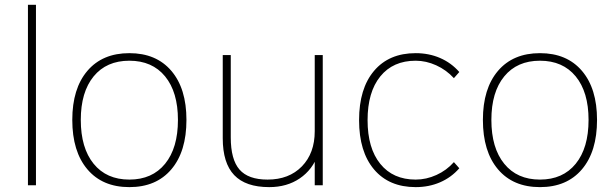

<svg xmlns="http://www.w3.org/2000/svg" viewBox="-20 -767 2547 795"><path d="M95.7 -747.1H128.9V0H95.7Z M279.3 -270.5Q279.3 -400.4 341.8 -473.6Q404.3 -546.9 515.6 -546.9Q627 -546.9 689.5 -473.6Q752 -400.4 752 -270.5Q752 -139.6 689.5 -65.9Q627 7.8 515.6 7.8Q404.3 7.8 341.8 -65.9Q279.3 -139.6 279.3 -270.5ZM716.8 -270.5Q716.8 -385.7 663.6 -450.7Q610.4 -515.6 515.6 -515.6Q420.9 -515.6 367.7 -450.7Q314.5 -385.7 314.5 -270.5Q314.5 -154.3 367.7 -88.9Q420.9 -23.4 515.6 -23.4Q610.4 -23.4 663.6 -88.9Q716.8 -154.3 716.8 -270.5Z M1316.4 0H1283.2V-127.9H1296.9Q1274.4 -64.5 1221.2 -28.3Q1168 7.8 1094.7 7.8Q997.1 7.8 949.7 -42Q902.3 -91.8 902.3 -194.3V-539.1H935.5V-198.2Q935.5 -106.4 971.7 -64.9Q1007.8 -23.4 1087.9 -23.4Q1176.8 -23.4 1230 -78.1Q1283.2 -132.8 1283.2 -223.6V-539.1H1316.4Z M1466.8 -269.5Q1466.8 -400.4 1528.8 -473.6Q1590.8 -546.9 1701.2 -546.9Q1755.9 -546.9 1802.2 -526.9Q1848.6 -506.8 1881.8 -468.8L1859.4 -443.4Q1828.1 -477.5 1786.1 -496.6Q1744.1 -515.6 1701.2 -515.6Q1607.4 -515.6 1554.7 -450.7Q1502 -385.7 1502 -269.5Q1502 -153.3 1554.7 -88.4Q1607.4 -23.4 1701.2 -23.4Q1745.1 -23.4 1787.1 -42.5Q1829.1 -61.5 1859.4 -95.7L1881.8 -70.3Q1848.6 -32.2 1802.2 -12.2Q1755.9 7.8 1701.2 7.8Q1590.8 7.8 1528.8 -65.4Q1466.8 -138.7 1466.8 -269.5Z M1979.5 -270.5Q1979.5 -400.4 2042 -473.6Q2104.5 -546.9 2215.8 -546.9Q2327.1 -546.9 2389.6 -473.6Q2452.1 -400.4 2452.1 -270.5Q2452.1 -139.6 2389.6 -65.9Q2327.1 7.8 2215.8 7.8Q2104.5 7.8 2042 -65.9Q1979.5 -139.6 1979.5 -270.5ZM2417 -270.5Q2417 -385.7 2363.8 -450.7Q2310.5 -515.6 2215.8 -515.6Q2121.1 -515.6 2067.9 -450.7Q2014.6 -385.7 2014.6 -270.5Q2014.6 -154.3 2067.9 -88.9Q2121.1 -23.4 2215.8 -23.4Q2310.5 -23.4 2363.8 -88.9Q2417 -154.3 2417 -270.5Z"/></svg>

Font: Min Sans VF VF
Style: Regular
Weight: 400
Designer: Jinseong-Kim, NotoSansCJK, Nunito
Foundry: Jinseong-Kim
Version: Version 1.420;Glyphs 3.1.2 (3151)